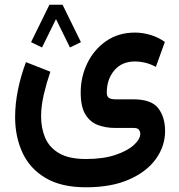

<svg xmlns="http://www.w3.org/2000/svg" viewBox="-20 -546 758 812"><path d="M322.3 -367.7 275.9 -345.2 216.8 -465.3 157.7 -345.2 111.3 -367.7 189 -525.9H244.6ZM343.8 246.1Q238.8 246.1 172.4 206.5Q106 167 75 99.6Q43.9 32.2 43.9 -50.8Q43.9 -106.4 55.9 -165.8Q67.9 -225.1 89.8 -283.2L192.9 -242.7Q176.3 -193.8 165 -145.3Q153.8 -96.7 153.8 -53.2Q153.8 -3.9 171.1 36.9Q188.5 77.6 230 102.1Q271.5 126.5 343.8 126.5Q416 126.5 467.3 109.4Q518.6 92.3 545.9 67.4Q573.2 42.5 573.2 20Q573.2 10.3 567.4 2.7Q561.5 -4.9 545.9 -4.9H466.8Q427.7 -4.9 394.5 -17.1Q361.3 -29.3 341.3 -61.8Q321.3 -94.2 321.3 -154.8Q321.3 -221.2 349.4 -278.8Q377.4 -336.4 429 -372.3Q480.5 -408.2 550.8 -408.2Q582.5 -408.2 615.2 -398.7Q647.9 -389.2 677.2 -368.7L639.2 -263.2Q615.2 -275.9 593.3 -281Q571.3 -286.1 551.3 -286.1Q495.1 -286.1 463.4 -248.3Q431.6 -210.4 431.6 -154.8Q431.6 -138.2 440.4 -132.1Q449.2 -126 467.8 -126H543Q620.6 -126 649.4 -88.1Q678.2 -50.3 678.2 7.8Q678.2 71.8 639.4 126Q600.6 180.2 525.9 213.1Q451.2 246.1 343.8 246.1Z"/></svg>

Font: Vazirmatn RD UI FD SemiBold
Style: Regular
Weight: 600
Designer: Saber Rastikerdar
Foundry: Saber Rastikerdar
Version: Version 33.003